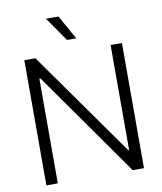

<svg xmlns="http://www.w3.org/2000/svg" viewBox="-99 -1019 927 1099"><g transform="rotate(-10 364.5 -470.0)"><path d="M647.9 -727.5V0H582.5L153.3 -608.9H147V0H80.6V-727.5H145L576.7 -117.7H582V-727.5ZM341.3 -799.3 243.7 -939.9H316.4L395 -799.3Z"/></g></svg>

Font: Inter Tight Light
Style: Regular
Weight: 300
Designer: Rasmus Andersson
Foundry: rsms
Version: Version 3.004